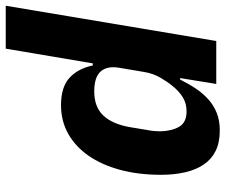

<svg xmlns="http://www.w3.org/2000/svg" viewBox="-90 -490 768 653"><g transform="rotate(90 293.5 -164.0)"><path d="M107 -516H253L233 -393H238Q253 -423 269.5 -447.5Q286 -472 306.5 -490Q327 -508 352.5 -518Q378 -528 411 -528Q452 -528 480.5 -514Q509 -500 527 -473.5Q545 -447 553.5 -410Q562 -373 562 -328Q562 -251 545 -188.5Q528 -126 497 -81.5Q466 -37 422.5 -12.5Q379 12 325 12Q264 12 232.5 -16.5Q201 -45 190 -96H183L133 200H-13ZM278 -101Q332 -101 361 -132.5Q390 -164 400 -223L410 -283Q412 -292 413 -303.5Q414 -315 414 -328Q413 -365 398.5 -390Q384 -415 346 -415Q319 -415 298 -402Q277 -389 259 -366Q247 -352 232 -326.5Q217 -301 212 -269L198 -186Q191 -145 210.5 -123Q230 -101 278 -101Z"/></g></svg>

Font: IBM Plex Mono
Style: Bold Italic
Weight: 700
Italic angle: -9°
Monospace: yes
Designer: Mike Abbink, Paul van der Laan, Pieter van Rosmalen
Foundry: Bold Monday
Version: Version 2.3